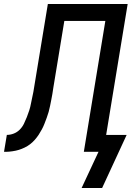

<svg xmlns="http://www.w3.org/2000/svg" viewBox="-55 -755 675 955"><path d="M453 180H351L435 0H362L469 -651H265L210 -317Q208 -302 205.5 -287.5Q203 -273 200 -258Q197 -243 194 -228Q191 -213 187 -198.5Q183 -184 177.5 -169.5Q172 -155 166.5 -140.5Q161 -126 153.5 -112Q146 -98 137.5 -85Q129 -72 118 -59.5Q107 -47 94.5 -37.5Q82 -28 67.5 -21Q53 -14 38.5 -9.5Q24 -5 6 -2.5Q-12 0 -21 0H-35L-21 -84Q-4 -84 13 -90.5Q30 -97 43 -110Q56 -123 64 -139.5Q72 -156 78.5 -172.5Q85 -189 90.5 -206Q96 -223 99 -240L111 -298L183 -735H580L473 -84H575Z"/></svg>

Font: Iosevka Aile Medium Oblique
Style: Regular
Weight: 500
Italic angle: -9°
Designer: Belleve Invis
Foundry: Belleve Invis
Version: Version 31.1.0; ttfautohint (v1.8.4)